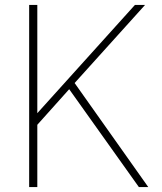

<svg xmlns="http://www.w3.org/2000/svg" viewBox="-20 -757 656 777"><path d="M98 0V-737H131V-299L526 -737H567L282 -421L580 0H542L260 -396L131 -252V0Z"/></svg>

Font: Tomorrow ExtraLight
Style: Regular
Weight: 275
Designer: Tony de Marco, Monica Rizzolli
Foundry: Just in Type
Version: Version 2.002